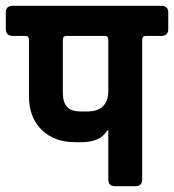

<svg xmlns="http://www.w3.org/2000/svg" viewBox="-50 -643 601 663"><path d="M231 -258H250Q289 -258 306.5 -277Q324 -296 324 -327V-505Q324 -519 312 -519H179Q167 -519 167 -505V-324Q167 -290 181.5 -274Q196 -258 231 -258ZM-6 -623H507Q531 -623 531 -600V-543Q531 -519 507 -519H453Q441 -519 441 -505V-23Q441 0 417 0H348Q324 0 324 -23V-192H320Q296 -152 231 -152H210Q137 -152 93.5 -195Q50 -238 50 -311V-505Q50 -518 40 -519H-6Q-30 -519 -30 -544V-600Q-30 -623 -6 -623Z"/></svg>

Font: Rajdhani
Style: Bold
Weight: 700
Designer: Satya Rajpurohit, Jyotish Sonowal
Foundry: Indian Type Foundry
Version: Version 1.201 February 1, 2022